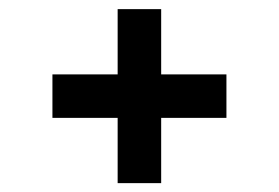

<svg xmlns="http://www.w3.org/2000/svg" viewBox="-20 -582 626 431"><path d="M244.1 -561.5H341.8V-415H488.3V-317.4H341.8V-170.9H244.1V-317.4H97.7V-415H244.1Z"/></svg>

Font: BabelStone Zanabazar
Style: Regular
Weight: 400
Designer: Andrew West
Foundry: Andrew West
Version: Version 10.002;August 6, 2021